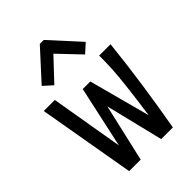

<svg xmlns="http://www.w3.org/2000/svg" viewBox="-205 -772 860 860"><g transform="rotate(-45 225.0 -342.0)"><path d="M92 1 12 -460H82L141 -113L205 -406H253L331 -114Q345 -215 352 -276.5Q359 -338 361 -375.5Q363 -413 363 -442V-460H435Q423 -345 406 -228.5Q389 -112 369 1H295L228 -273L165 1ZM127 -508 85 -546 212 -685H237L364 -546L322 -508L224 -611Z"/></g></svg>

Font: Inconsolata SemiCondensed Medium
Style: Regular
Weight: 500
Width: 4
Monospace: yes
Designer: Raph Levien, Cyreal, Brenton Simpson
Foundry: Raph Levien, Cyreal, Google
Version: Version 3.001; ttfautohint (v1.8.2.53-6de2)